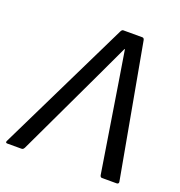

<svg xmlns="http://www.w3.org/2000/svg" viewBox="-149 -758 808 861"><g transform="rotate(20 255.5 -327.5)"><path d="M-21 0Q-26 0 -27.5 -2.5Q-29 -5 -27 -10L283 -645Q288 -655 294 -655H385Q393 -655 395 -645L510 -11Q511 -6 508.5 -3Q506 0 501 0H431Q423 0 421 -10L354 -430Q348 -467 342 -504Q336 -541 330 -578H328Q311 -541 293.5 -504.5Q276 -468 259 -431L60 -10Q58 -6 55 -3Q52 0 47 0Z"/></g></svg>

Font: Sofia Sans Hairline
Style: Italic
Weight: 1
Italic angle: -9°
Designer: Botio Nikoltchev, Ani Petrova
Foundry: lettersoup
Version: Version 4.102